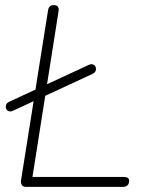

<svg xmlns="http://www.w3.org/2000/svg" viewBox="-20 -731 567 751"><path d="M82 0Q71 0 66 -6.5Q61 -13 62 -24L168 -691Q170 -702 175.5 -706.5Q181 -711 191 -711Q202 -711 206.5 -704.5Q211 -698 209 -687L107 -39H464Q474 -39 479.5 -35.5Q485 -32 485 -24Q485 -11 478 -5.5Q471 0 462 0ZM29 -297Q22 -294 16 -295.5Q10 -297 6.5 -301.5Q3 -306 2.5 -312Q2 -318 5 -323.5Q8 -329 16 -333L329 -478Q336 -481 342 -479.5Q348 -478 351.5 -473.5Q355 -469 355.5 -463Q356 -457 353 -451.5Q350 -446 342 -442Z"/></svg>

Font: Nunito ExtraLight ExtraLight
Style: Italic
Weight: 250
Italic angle: -9°
Version: Version 3.602